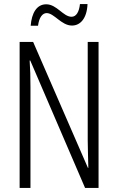

<svg xmlns="http://www.w3.org/2000/svg" viewBox="-20 -919 577 939"><path d="M130 -793H166C171 -834 188 -855 208 -855C245 -855 280 -794 332 -794C373 -794 405 -829 408 -899H371C367 -861 353 -837 330 -837C289 -837 258 -898 206 -898C160 -898 135 -856 130 -793ZM462 0V-714H409V-234C409 -200 411 -150 412 -98H410L142 -714H76V0H129V-493C129 -542 128 -582 125 -623H128L396 0Z"/></svg>

Font: Noto Sans Devanagari UI ExtraCondensed Light
Style: Regular
Weight: 300
Width: 2
Designer: Jelle Bosma - Monotype Design Team
Foundry: Monotype Imaging Inc.
Version: Version 2.004